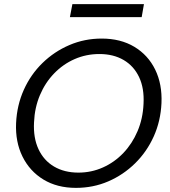

<svg xmlns="http://www.w3.org/2000/svg" viewBox="-20 -899 825 931"><path d="M348 12Q257 12 190.5 -28.5Q124 -69 89 -140Q54 -211 58 -302Q62 -389 95.5 -463.5Q129 -538 186 -593.5Q243 -649 316.5 -680.5Q390 -712 473 -712Q565 -712 631.5 -672Q698 -632 732.5 -561.5Q767 -491 763 -399Q759 -312 725.5 -237.5Q692 -163 635 -107Q578 -51 505 -19.5Q432 12 348 12ZM360 -62Q423 -62 479 -87Q535 -112 578 -157Q621 -202 647 -263Q673 -324 676 -396Q680 -471 654.5 -525Q629 -579 579.5 -608Q530 -637 462 -637Q398 -637 342 -612.5Q286 -588 242.5 -543Q199 -498 173.5 -437.5Q148 -377 145 -306Q141 -231 166.5 -176Q192 -121 242 -91.5Q292 -62 360 -62ZM319 -816 331 -879H678L667 -816Z"/></svg>

Font: DM Sans 28pt
Style: Italic
Weight: 400
Italic angle: -10°
Version: Version 4.004;gftools[0.9.30]